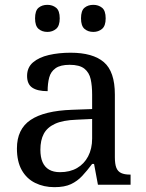

<svg xmlns="http://www.w3.org/2000/svg" viewBox="-20 -764 603 794"><path d="M205 10Q161 10 125.5 -7.5Q90 -25 70 -60.5Q50 -96 50 -150Q50 -230 106.5 -268Q163 -306 278 -310L361 -313V-373Q361 -409 355 -436.5Q349 -464 329 -480Q309 -496 268 -496Q230 -496 210 -482Q190 -468 183.5 -443.5Q177 -419 177 -387Q135 -387 113.5 -401.5Q92 -416 92 -450Q92 -485 116.5 -506Q141 -527 182 -536.5Q223 -546 272 -546Q364 -546 409.5 -507Q455 -468 455 -373V-114Q455 -86 461 -70.5Q467 -55 481 -48.5Q495 -42 517 -42H520V0H385L369 -86H361Q340 -58 320 -36.5Q300 -15 273.5 -2.5Q247 10 205 10ZM228 -52Q269 -52 298.5 -69Q328 -86 344.5 -117.5Q361 -149 361 -191V-272L297 -269Q240 -267 207.5 -252Q175 -237 161 -210.5Q147 -184 147 -145Q147 -114 156 -93.5Q165 -73 183 -62.5Q201 -52 228 -52ZM366 -632Q344 -632 329.5 -644.5Q315 -657 315 -688Q315 -720 329.5 -732Q344 -744 366 -744Q387 -744 402 -732Q417 -720 417 -688Q417 -657 402 -644.5Q387 -632 366 -632ZM176 -632Q154 -632 139.5 -644.5Q125 -657 125 -688Q125 -720 139.5 -732Q154 -744 176 -744Q197 -744 212 -732Q227 -720 227 -688Q227 -657 212 -644.5Q197 -632 176 -632Z"/></svg>

Font: Noto Serif Georgian
Style: Regular
Weight: 400
Designer: Monotype Design Team, Akaki Razmadze
Foundry: Google LLC
Version: Version 2.002